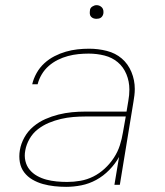

<svg xmlns="http://www.w3.org/2000/svg" viewBox="-20 -717 640 745"><path d="M237 8Q214 8 191 5.5Q168 3 146.5 -3Q125 -9 106 -20Q87 -31 74 -48Q61 -65 57 -87.5Q53 -110 57 -134Q61 -159 74.5 -183.5Q88 -208 109.5 -226Q131 -244 156 -255Q181 -266 207 -272.5Q233 -279 259 -281.5Q285 -284 311 -284H471L478 -326Q480 -337 481 -348Q482 -359 482 -369V-370Q482 -401 470.5 -429Q459 -457 437 -475.5Q415 -494 385.5 -501.5Q356 -509 324 -509Q304 -509 284 -507Q264 -505 243.5 -499.5Q223 -494 204 -484.5Q185 -475 169 -461Q153 -447 142 -428.5Q131 -410 126 -390H105Q110 -412 122 -433.5Q134 -455 152 -471.5Q170 -488 191.5 -499Q213 -510 235.5 -516.5Q258 -523 280.5 -525.5Q303 -528 326 -528Q361 -528 394.5 -519.5Q428 -511 452.5 -490Q477 -469 490 -437.5Q503 -406 503 -372Q503 -359 501.5 -347Q500 -335 498 -323L445 0H424L442 -108Q427 -81 404 -57.5Q381 -34 353.5 -19Q326 -4 296 2Q266 8 237 8ZM241 -11Q266 -11 292 -15.5Q318 -20 342 -32Q366 -44 386.5 -63Q407 -82 422 -105Q437 -128 445 -153Q453 -178 457 -203L468 -265H311Q288 -265 264 -263Q240 -261 216.5 -255.5Q193 -250 170 -240.5Q147 -231 127 -215.5Q107 -200 94.5 -178Q82 -156 78 -133Q74 -112 78.5 -92.5Q83 -73 95 -58.5Q107 -44 124 -34.5Q141 -25 160 -20Q179 -15 199.5 -13Q220 -11 241 -11ZM354 -644Q348 -644 342.5 -646Q337 -648 333 -652.5Q329 -657 328.5 -663.5Q328 -670 329 -676Q329 -681 331.5 -685Q334 -689 338 -691.5Q342 -694 346 -695.5Q350 -697 355 -697Q361 -697 366.5 -694.5Q372 -692 376 -687.5Q380 -683 381 -676.5Q382 -670 381 -664Q380 -659 377.5 -655Q375 -651 371.5 -648.5Q368 -646 363.5 -645Q359 -644 354 -644Z"/></svg>

Font: Iosevka Aile Thin Oblique
Style: Regular
Weight: 100
Italic angle: -9°
Designer: Belleve Invis
Foundry: Belleve Invis
Version: Version 31.1.0; ttfautohint (v1.8.4)